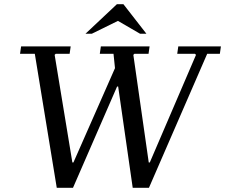

<svg xmlns="http://www.w3.org/2000/svg" viewBox="-20 -890 1067 910"><path d="M249 0 145 -635H75L80 -670H315L310 -635H244L239 -630L323 -120H328L525 -567L518 -635H453L458 -670H689L684 -635H617L612 -630L685 -120H690L909 -630L904 -635H820L825 -670H1027L1022 -635H962L686 0H609L540 -480H535L326 0ZM644 -730 539 -791 415 -730H385L534 -870H565L674 -730Z"/></svg>

Font: Brygada 1918
Style: Italic
Weight: 400
Italic angle: -8°
Designer: Mateusz Machalski | Borys Kosmynka | Przemek Hoffer
Foundry: NIEPODLEGLA 2018
Version: Version 3.006